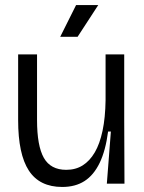

<svg xmlns="http://www.w3.org/2000/svg" viewBox="-20 -729 572 762"><path d="M227 13Q137 13 94.5 -52Q52 -117 52 -252V-513H127V-253Q127 -150 154 -102.5Q181 -55 243 -55Q280 -55 308 -72.5Q336 -90 356 -124Q376 -158 387 -210Q398 -262 399 -331V-513H473V-255L474 0H404L420 -207H409Q399 -131 375.5 -82.5Q352 -34 315.5 -10.5Q279 13 227 13ZM288 -583H219L282 -709H370Z"/></svg>

Font: Bricolage Grotesque 72pt Light
Style: Regular
Weight: 300
Designer: Mathieu Triay
Foundry: Atelier Triay
Version: Version 1.001;gftools[0.9.33.dev8+g029e19f]